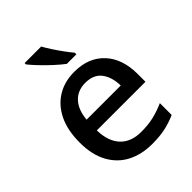

<svg xmlns="http://www.w3.org/2000/svg" viewBox="-219 -883 1010 1010"><g transform="rotate(-45 286.0 -378.0)"><path d="M295 -549Q401 -549 462 -483.5Q523 -418 523 -305V-247H161Q163 -164 204.5 -120Q246 -76 321 -76Q373 -76 413.5 -85.5Q454 -95 497 -114V-26Q456 -8 415 1Q374 10 317 10Q238 10 178.5 -21Q119 -52 85.5 -113.5Q52 -175 52 -265Q52 -356 82.5 -419Q113 -482 167.5 -515.5Q222 -549 295 -549ZM295 -467Q238 -467 203.5 -430Q169 -393 163 -325H417Q416 -388 386.5 -427.5Q357 -467 295 -467ZM266 -766Q278 -744 296 -716.5Q314 -689 333 -663Q352 -637 368 -618V-606H297Q273 -624 242.5 -652Q212 -680 184.5 -709Q157 -738 143 -756V-766Z"/></g></svg>

Font: Noto Sans Telugu Medium
Style: Regular
Weight: 500
Designer: Jelle Bosma - Monotype Design Team
Foundry: Monotype Imaging Inc.
Version: Version 2.005; ttfautohint (v1.8.4.7-5d5b)